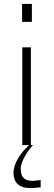

<svg xmlns="http://www.w3.org/2000/svg" viewBox="-20 -742 277 982"><path d="M188 179 149 183C108 183 86 169 86 121C86 78 131 18 149 0H138V-500H94V0H129L110 19C88 41 49 92 49 143C49 190 77 220 134 220C144 220 167 219 188 216ZM143 -630V-722H93V-630Z"/></svg>

Font: Perun ExtraLight
Style: Regular
Weight: 200
Foundry: Copyright (c) Stefan Peev, Context Ltd, 2016
Version: Version 1.089